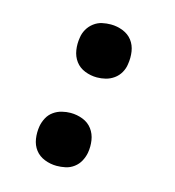

<svg xmlns="http://www.w3.org/2000/svg" viewBox="-86 -602 622 683"><g transform="rotate(15 225.0 -260.0)"><path d="M240 -333Q217 -333 195.5 -341.5Q174 -350 161 -367.5Q148 -385 144.5 -408Q141 -431 145 -454Q147 -470 155.5 -485Q164 -500 178 -510.5Q192 -521 208 -524.5Q224 -528 240 -528Q263 -528 284.5 -519.5Q306 -511 319 -494Q332 -477 335.5 -454Q339 -431 335 -407Q333 -391 324.5 -376Q316 -361 302 -351Q288 -341 272 -337Q256 -333 240 -333ZM183 8Q160 8 138.5 -0.5Q117 -9 104 -26Q91 -43 87.5 -66Q84 -89 88 -113Q91 -129 99 -144Q107 -159 121 -169Q135 -179 151.5 -183Q168 -187 183 -187Q207 -187 228.5 -178.5Q250 -170 263 -152.5Q276 -135 279.5 -112Q283 -89 279 -66Q276 -50 268 -35Q260 -20 246 -9.5Q232 1 215.5 4.5Q199 8 183 8Z"/></g></svg>

Font: Zed Sans Extended
Style: Bold Italic
Weight: 700
Width: 7
Italic angle: -9°
Designer: Belleve Invis
Foundry: Belleve Invis
Version: Version 1.0.0; ttfautohint (v1.8.4)